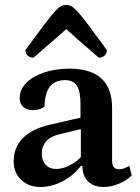

<svg xmlns="http://www.w3.org/2000/svg" viewBox="-20 -737 562 769"><path d="M141.5 12Q95.4 12 65.1 -16.4Q34.8 -44.8 34.8 -90.8Q34.8 -147.4 72.2 -184.5Q109.6 -221.6 182.6 -238.2L314.9 -268.6L302.4 -253.5V-319.5Q302.4 -371.2 287.8 -393.7Q273.2 -416.1 240.1 -416.1Q200.9 -416.1 180.1 -390.2Q159.4 -364.3 158.5 -311.8Q152.2 -304.6 139.3 -300.2Q126.5 -295.9 112.1 -295.9Q87 -295.9 72.9 -308.8Q58.9 -321.7 58.9 -343.7Q58.9 -378 84.8 -404.6Q110.7 -431.2 156.2 -446.6Q201.7 -462 258 -462Q342.8 -462 385.8 -423Q428.9 -383.9 428.9 -305.2V-94.1Q428.9 -76.2 435.6 -67.6Q442.4 -59.1 457.7 -59.1Q467.8 -59.1 479.2 -63.5Q490.7 -67.9 497.9 -72.7L507.6 -34.4Q486.7 -13.6 455.4 -0.8Q424.1 12 396.1 12Q355.6 12 332.8 -10.3Q310.1 -32.6 310.1 -72.4H303.8Q273.6 -33.1 229.9 -10.5Q186.2 12 141.5 12ZM204.8 -60.2Q233.1 -60.2 263.6 -76.9Q294.2 -93.5 314.4 -120.1L303.8 -94.6V-226.1L319.5 -223.6L218.2 -199.3Q183.7 -191.6 165.5 -171.4Q147.3 -151.2 147.3 -121.8Q147.3 -94 162.9 -77.1Q178.5 -60.2 204.8 -60.2ZM245.4 -717.3Q256 -717.3 265.8 -712.1Q275.5 -707 291.6 -689.4Q307.7 -671.9 335 -635.6Q362.3 -599.3 408 -536.4Q408 -523.4 399.1 -514.7Q390.2 -506 375.6 -506Q328.6 -546.1 296.9 -574.3Q265.1 -602.5 245.4 -620.3Q225.2 -602.5 193.1 -574.3Q161.1 -546.1 114.1 -506Q100.1 -506 90.9 -514.7Q81.7 -523.4 81.7 -536.4Q127.5 -599.3 155 -635.6Q182.6 -671.9 198.4 -689.4Q214.2 -707 224.2 -712.1Q234.3 -717.3 245.4 -717.3Z"/></svg>

Font: Pitagon Serif
Style: Regular
Weight: 400
Designer: Travis Tran
Foundry: Pitagon
Version: Version 1.000;gftools[0.9.26]